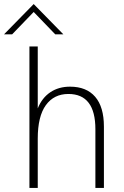

<svg xmlns="http://www.w3.org/2000/svg" viewBox="-62 -926 609 946"><path d="M83 -697H124V-392Q145 -444 186 -471.5Q227 -499 283 -499Q364 -499 407 -449Q450 -399 450 -302V0H408V-289Q408 -463 275 -463Q204 -463 164 -408Q124 -353 124 -243V0H83ZM104 -906 250 -757H210L104 -867L-2 -757H-42Z"/></svg>

Font: Hanken Grotesk ExtraLight
Style: Regular
Weight: 200
Designer: Alfredo Marco Pradil
Foundry: Hanken Design Co.
Version: Version 3.014